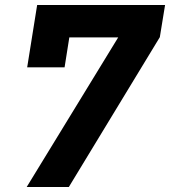

<svg xmlns="http://www.w3.org/2000/svg" viewBox="-20 -750 682 770"><path d="M87 0 454 -600H258L239 -480H89L129 -730H642L621 -601L256 0Z"/></svg>

Font: JetBrains Mono NL ExtraBold
Style: Italic
Weight: 800
Italic angle: -9°
Monospace: yes
Designer: Philipp Nurullin, Konstantin Bulenkov
Foundry: JetBrains
Version: Version 2.305; ttfautohint (v1.8.4.7-5d5b)